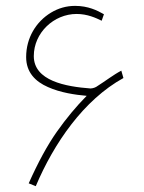

<svg xmlns="http://www.w3.org/2000/svg" viewBox="-20 -639 498 663"><path d="M279.3 -308.1C243.2 -271.5 209 -230.5 176.3 -184.1C143.6 -137.7 111.3 -78.1 79.1 -5.9L103.5 3.9C166.5 -145 269 -293.9 406.2 -369.6L398.9 -395C371.6 -380.9 346.7 -360.8 312 -338.9C304.2 -334.5 294.9 -333.5 293 -333.5C207 -339.8 96.7 -359.9 96.7 -445.3C96.7 -525.9 166 -590.8 244.6 -590.8C282.2 -590.8 312 -576.7 331.1 -567.4L338.9 -589.8C315.9 -603 284.2 -618.7 239.3 -618.7C209.5 -618.7 181.6 -610.8 155.8 -595.2C104.5 -564 70.3 -508.3 70.3 -441.9C70.3 -389.2 102.1 -357.4 145.5 -338.4C189 -318.8 240.2 -311.5 279.3 -308.1Z"/></svg>

Font: Vazirmatn Thin
Style: Regular
Weight: 100
Designer: Saber Rastikerdar
Foundry: Saber Rastikerdar
Version: Version 33.003